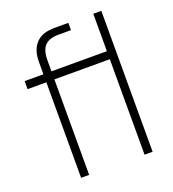

<svg xmlns="http://www.w3.org/2000/svg" viewBox="-134 -838 849 941"><g transform="rotate(-20 290.5 -367.5)"><path d="M309 -498V-540H469V-498ZM128 -601V-609Q128.5 -629 131.8 -644.8Q135 -660.5 141.8 -674.5Q148.5 -688.5 160 -701Q171 -712.5 184.2 -719.8Q197.5 -727 213.2 -730.5Q229 -734 248.5 -735H259H329V-697H264Q215.5 -697 192.8 -673.8Q170 -650.5 170 -597V0H128ZM30 -498V-540H329V-498ZM459 0V-735H501V0Z"/></g></svg>

Font: Hauora
Style: Regular
Weight: 400
Designer: Wayne Shih
Foundry: WCYS
Version: Version 1.001